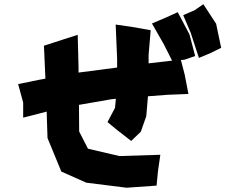

<svg xmlns="http://www.w3.org/2000/svg" viewBox="-20 -835 1050 894"><path d="M184.6 -622.1 191.4 -468.8 159.2 -462.9 64.5 -443.4 87.9 -357.4V-287.1L197.3 -315.4L201.2 -192.4L265.6 -36.1L381.8 15.6L569.3 39.1L709 29.3L715.8 -40L726.6 -114.3L536.1 -108.4L389.6 -142.6L348.6 -222.7L347.7 -346.7L499 -373L519.5 -375L515.6 -333L480.5 -266.6L525.4 -229.5L590.8 -178.7L635.7 -221.7L661.1 -293.9L668.9 -386.7L759.8 -393.6L857.4 -397.5L839.8 -488.3L822.3 -555.7L837.9 -556.6L888.7 -574.2L862.3 -674.8L807.6 -778.3L753.9 -753.9L687.5 -725.6L742.2 -629.9L781.2 -552.7L671.9 -540V-579.1L681.6 -694.3L592.8 -710L518.6 -720.7L525.4 -559.6V-520.5L345.7 -497.1V-521.5L341.8 -672.9L268.6 -649.4ZM833 -764.6 868.2 -681.6 906.2 -565.4 958 -586.9 1009.8 -612.3 986.3 -724.6 926.8 -815.4 885.7 -787.1Z"/></svg>

Font: MaokenAssortedSans-Lite
Style: Lite
Weight: 400
Version: Version 1.400